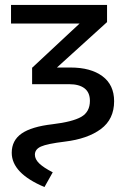

<svg xmlns="http://www.w3.org/2000/svg" viewBox="-20 -547 510 782"><path d="M161.1 214.8Q27.8 158.7 27.8 75.2Q27.8 24.9 68.1 -3.2Q108.4 -31.2 193.8 -41Q275.4 -50.8 310.8 -71Q346.2 -91.3 346.2 -136.2Q346.2 -170.4 324.2 -187.3Q302.2 -204.1 262.2 -204.1H110.8V-271L304.2 -451.2H24.9V-526.9H416V-457L211.9 -272H267.1Q349.6 -272 397.2 -236.6Q444.8 -201.2 444.8 -134.8Q444.8 -61.5 390.9 -21.5Q336.9 18.6 244.1 29.8Q171.9 38.6 147 49.8Q122.1 61 122.1 83Q122.1 101.6 140.1 118.9Q158.2 136.2 194.8 154.8Z"/></svg>

Font: FiraGO
Style: Regular
Weight: 400
Designer: bBox Type
Foundry: bBox Type GmbH
Version: Version 1.001;PS 001.001;hotconv 1.0.88;makeotf.lib2.5.64775